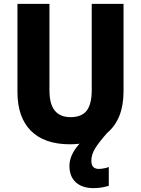

<svg xmlns="http://www.w3.org/2000/svg" viewBox="-20 -734 726 990"><path d="M451 95Q451 118 461.5 127.5Q472 137 489 137Q501 137 516.5 134Q532 131 541 127V224Q525 229 505 232.5Q485 236 462 236Q404 236 371 206Q338 176 338 121Q338 94 350.5 65.5Q363 37 390 7Q366 10 341 10Q209 10 139.5 -59.5Q70 -129 70 -260V-714H235V-269Q235 -197 262.5 -163.5Q290 -130 344 -130Q401 -130 427 -163.5Q453 -197 453 -270V-714H617V-263Q617 -120 533 -49Q492 -3 471.5 29.5Q451 62 451 95Z"/></svg>

Font: Noto Sans Khmer UI SemiCondensed ExtraBold
Style: Regular
Weight: 800
Width: 4
Designer: Danh Hong and the Monotype Design Team
Foundry: Monotype Imaging Inc.
Version: Version 2.002; ttfautohint (v1.8.4.7-5d5b)